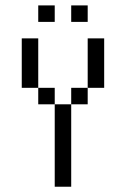

<svg xmlns="http://www.w3.org/2000/svg" viewBox="-20 -708 478 728"><path d="M312.5 -562.5H375V-375H312.5ZM250 -375H312.5V-312.5H250ZM187.5 -312.5H250V0H187.5ZM125 -375H187.5V-312.5H125ZM62.5 -562.5H125V-375H62.5ZM125 -687.5H187.5V-625H125ZM250 -687.5H312.5V-625H250Z"/></svg>

Font: Pixel Operator
Style: Regular
Weight: 400
Designer: Jayvee Enaguas (HarvettFox96)
Version: 2016.04.25